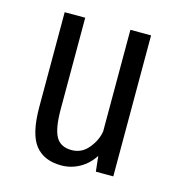

<svg xmlns="http://www.w3.org/2000/svg" viewBox="-83 -575 616 659"><g transform="rotate(15 225.0 -245.5)"><path d="M191.5 10Q130 10 98.8 -29.5Q67.5 -69 67.5 -164.5V-501H140.5V-177Q140.5 -107.5 156.8 -78.8Q173 -50 212.5 -50Q248.5 -50 272.2 -79Q296 -108 301 -140V-501H374.5V0H312.5L306.5 -54.5Q287 -24 256.8 -7Q226.5 10 191.5 10Z"/></g></svg>

Font: League Mono Condensed Light
Style: Regular
Weight: 300
Width: 1
Designer: Tyler Finck
Foundry: The League of Moveable Type / Tyler Finck
Version: Version 2.210